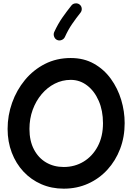

<svg xmlns="http://www.w3.org/2000/svg" viewBox="-20 -1069 785 1146"><path d="M360.4 57.1Q287.6 57.1 226.3 30.3Q165 3.4 120.1 -44.7Q75.2 -92.8 50.3 -158Q25.4 -223.1 25.4 -299.3Q25.4 -379.9 52.2 -455.6Q79.1 -531.2 128.9 -591.6Q178.7 -651.9 248 -687.3Q317.4 -722.7 402.3 -722.7Q481 -722.7 541 -688.7Q601.1 -654.8 641.8 -598.4Q682.6 -542 703.4 -473.1Q724.1 -404.3 724.1 -334Q724.1 -251.5 697 -180.4Q669.9 -109.4 620.8 -55.9Q571.8 -2.4 505.4 27.3Q439 57.1 360.4 57.1ZM360.4 -72.3Q426.3 -72.3 479.2 -104.5Q532.2 -136.7 563.5 -195.6Q594.7 -254.4 594.7 -334Q594.7 -408.7 569.3 -467Q543.9 -525.4 500.2 -558.8Q456.5 -592.3 402.3 -592.3Q351.6 -592.3 306.9 -569.6Q262.2 -546.9 228.3 -506.6Q194.3 -466.3 175 -413.3Q155.8 -360.4 155.8 -299.3Q155.8 -228.5 182.4 -177.5Q209 -126.5 255.1 -99.4Q301.3 -72.3 360.4 -72.3ZM455.1 -1042Q466.3 -1033.2 467.8 -1018.8Q469.2 -1004.4 460.4 -993.2Q433.1 -959 410.2 -925.5Q387.2 -892.1 367.2 -848.1Q361.3 -835.4 347.4 -830.1Q333.5 -824.7 320.8 -830.6Q308.6 -835.9 303.2 -849.9Q297.9 -863.8 303.2 -877Q326.2 -926.8 352.5 -964.4Q378.9 -1002 406.2 -1036.1Q415 -1047.4 429.7 -1048.8Q444.3 -1050.3 455.1 -1042Z"/></svg>

Font: Mikhak-FD Bold
Style: Regular
Weight: 700
Designer: Amin Abedi
Version: Version 3.3